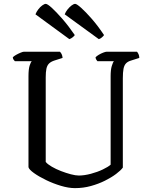

<svg xmlns="http://www.w3.org/2000/svg" viewBox="-20 -971 777 991"><path d="M367 0Q334 0 294 -12Q254 -24 217 -42Q180 -60 155 -78Q130 -96 127 -108V-578Q127 -614 133 -632.5Q139 -651 144 -655H57Q54 -658 50.5 -662.5Q47 -667 46 -675Q51 -681 62.5 -687.5Q74 -694 86 -699Q98 -704 103 -704H289Q294 -700 298 -692Q302 -684 303 -672L262 -659Q243 -653 233 -643Q223 -633 219.5 -616Q216 -599 216 -572V-135Q226 -123 247.5 -110.5Q269 -98 295 -88Q321 -78 345.5 -71.5Q370 -65 387 -65Q415 -65 449 -74Q483 -83 511 -96.5Q539 -110 551 -121V-578Q551 -611 557 -630.5Q563 -650 568 -655H483Q480 -658 477 -663Q474 -668 473 -675Q478 -681 489.5 -688Q501 -695 513 -699.5Q525 -704 530 -704H687Q691 -700 695 -691.5Q699 -683 699 -672L658 -659Q640 -654 630.5 -644Q621 -634 617.5 -616Q614 -598 614 -567V-106Q603 -91 579 -73Q555 -55 522 -38.5Q489 -22 449.5 -11Q410 0 367 0ZM338 -769 163 -897Q168 -910 177.5 -922.5Q187 -935 198 -943Q209 -951 216 -951Q225 -951 247.5 -930.5Q270 -910 301.5 -874Q333 -838 366 -790Q363 -785 355 -778.5Q347 -772 338 -769ZM490 -769 314 -897Q319 -910 328.5 -922Q338 -934 349 -942.5Q360 -951 368 -951Q376 -951 399 -930.5Q422 -910 453.5 -874Q485 -838 517 -790Q514 -785 506 -778Q498 -771 490 -769Z"/></svg>

Font: Texturina Medium 12pt Light
Style: Regular
Weight: 300
Version: Version 1.002